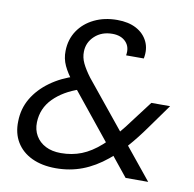

<svg xmlns="http://www.w3.org/2000/svg" viewBox="-80 -793 895 887"><g transform="rotate(10 367.0 -350.0)"><path d="M564 0 249 -390Q218 -429 203 -461.5Q188 -494 189 -530Q190 -584 217.5 -625Q245 -666 292.5 -689Q340 -712 400 -712Q453 -712 489.5 -692.5Q526 -673 543 -638Q560 -603 551 -558H468Q475 -597 452.5 -621Q430 -645 389 -645Q339 -645 306.5 -615Q274 -585 273 -542Q272 -514 285 -487Q298 -460 322 -428L670 0ZM238 12Q173 12 125.5 -10.5Q78 -33 53 -74.5Q28 -116 30 -172Q31 -231 59.5 -279.5Q88 -328 139 -365Q190 -402 256 -422L291 -433L325 -379L285 -366Q210 -341 164 -294.5Q118 -248 116 -182Q115 -147 131 -119.5Q147 -92 177 -76.5Q207 -61 249 -61Q301 -61 345.5 -78.5Q390 -96 434 -135Q463 -161 493 -196Q523 -231 555 -275L621 -362H709L628 -249Q589 -194 551.5 -151.5Q514 -109 475 -77Q420 -32 362 -10Q304 12 238 12Z"/></g></svg>

Font: DM Sans 18pt
Style: Italic
Weight: 400
Italic angle: -10°
Designer: Colophon Foundry, Jonny Pinhorn
Foundry: Colophon Foundry
Version: Version 4.004;gftools[0.9.30]